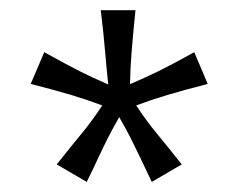

<svg xmlns="http://www.w3.org/2000/svg" viewBox="-20 -743 474 375"><path d="M149.4 -387.7 90.8 -421.9Q121.1 -460 140.6 -483.6Q160.2 -507.3 179.7 -537.1Q150.9 -547.9 119.4 -557.4Q87.9 -566.9 40 -579.1L66.4 -641.1Q109.4 -617.2 135.5 -604Q161.6 -590.8 191.4 -578.1Q188 -609.4 185.3 -642.1Q182.6 -674.8 176.8 -723.1H244.6Q239.7 -674.8 237.1 -642.1Q234.4 -609.4 233.9 -578.6Q263.7 -591.3 290 -604.2Q316.4 -617.2 359.4 -641.1L385.7 -579.1Q338.4 -566.9 306.6 -557.4Q274.9 -547.9 246.1 -537.1Q265.6 -507.3 285.2 -483.6Q304.7 -460 335 -421.9L276.4 -387.7Q263.2 -415.5 253.9 -435.1Q244.6 -454.6 235.4 -472.9Q226.1 -491.2 212.9 -514.2Q199.7 -491.2 190.4 -472.9Q181.2 -454.6 172.1 -435.1Q163.1 -415.5 149.4 -387.7Z"/></svg>

Font: Harmattan
Style: Regular
Weight: 400
Designer: George W. Nuss III and SIL International
Foundry: SIL International
Version: Version 4.000